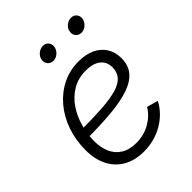

<svg xmlns="http://www.w3.org/2000/svg" viewBox="-210 -853 979 979"><g transform="rotate(-45 279.5 -363.0)"><path d="M252.4 10.3Q189.9 10.3 143.6 -15.6Q97.2 -41.5 72 -89.8Q46.9 -138.2 46.9 -205.6Q46.9 -278.3 69.1 -341.3Q91.3 -404.3 131.3 -451.4Q171.4 -498.5 225.1 -524.9Q278.8 -551.3 341.3 -551.3Q393.1 -551.3 430.4 -533.7Q467.8 -516.1 488 -483.9Q508.3 -451.7 508.3 -407.7Q508.3 -358.4 482.4 -326.2Q456.5 -293.9 404.8 -275.4Q353 -256.8 275.1 -249.3Q197.3 -241.7 93.8 -241.7L101.6 -293.9Q191.4 -293.9 256.1 -298.3Q320.8 -302.7 362.1 -314.9Q403.3 -327.1 423.1 -349.6Q442.9 -372.1 442.9 -408.2Q442.9 -447.3 414.6 -469.7Q386.2 -492.2 335.4 -492.2Q279.3 -492.2 237.1 -466.8Q194.8 -441.4 166.7 -399.7Q138.7 -357.9 124.5 -307.1Q110.4 -256.3 110.4 -205.1Q110.4 -160.6 126 -125Q141.6 -89.4 174.1 -68.8Q206.5 -48.3 256.3 -48.3Q311 -48.3 355.5 -73.5Q399.9 -98.6 424.8 -140.1L485.4 -123Q453.6 -62.5 391.4 -26.1Q329.1 10.3 252.4 10.3ZM456.1 -643.6Q437 -643.6 425.8 -657.2Q414.6 -670.9 417.5 -689.9Q420.4 -709 436.5 -722.4Q452.6 -735.8 471.7 -735.8Q490.7 -735.8 501.7 -722.4Q512.7 -709 509.8 -689.9Q506.3 -670.9 490.7 -657.2Q475.1 -643.6 456.1 -643.6ZM253.4 -643.6Q234.4 -643.6 223.1 -657.2Q211.9 -670.9 214.8 -689.9Q217.8 -709 233.9 -722.4Q250 -735.8 269 -735.8Q288.1 -735.8 299.1 -722.4Q310.1 -709 307.1 -689.9Q303.7 -670.9 288.1 -657.2Q272.5 -643.6 253.4 -643.6Z"/></g></svg>

Font: Inter 17pt Light
Style: Italic
Weight: 300
Italic angle: -9.3988°
Version: Version 4.001;git-66647c0bb